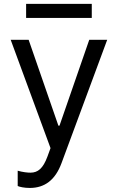

<svg xmlns="http://www.w3.org/2000/svg" viewBox="-20 -747 597 972"><path d="M130.7 204.5C206.3 204.5 259.6 164.4 291.2 79.5L522.7 -545.5H431.8L281.2 -110.8H275.6L125 -545.5H34.1L235.8 2.8L220.2 45.5C197.8 106.5 171.5 126.8 134.9 127.1C121.8 127.5 93 124.3 69.6 117.2V194.6C78.1 198.9 102.3 204.5 130.7 204.5ZM112.2 -656.2H444.6V-727.3H112.2Z"/></svg>

Font: Magic Ui Pro
Style: Regular
Weight: 400
Designer: Stefan Endress, Andreas Faust
Version: Version 1.000;FEAKit 1.0